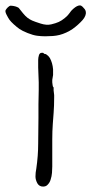

<svg xmlns="http://www.w3.org/2000/svg" viewBox="-37 -683 337 709"><path d="M32 -654Q32 -654 48 -634Q57 -623 65 -617Q73 -611 82 -607Q91 -603 113 -596Q135 -589 152 -593Q169 -597 180 -602Q191 -607 203 -617Q215 -627 220 -635Q225 -643 233 -650Q241 -657 247 -660Q253 -663 258 -663Q263 -663 268 -658Q273 -653 276 -649Q279 -645 280 -639Q281 -633 278 -625Q275 -617 268 -609Q261 -601 251 -592Q241 -583 231 -576Q221 -569 208 -563Q195 -557 183 -554Q171 -551 158 -550Q145 -549 130 -549Q115 -549 100 -551Q85 -553 65 -561Q45 -569 35 -576Q25 -583 14 -593Q3 -603 -2 -610Q-7 -617 -13 -629Q-19 -641 -16 -646Q-13 -651 -8 -656Q-2 -662 3 -662Q21 -661 32 -654ZM161 -360V-350V-349L163 -332V-323Q163 -292 161 -266L158 -226Q156 -199 156 -168V-68Q156 -58 155 -45Q154 -32 150 -20Q147 -9 139 -1Q133 6 122 6Q108 6 101 -6Q94 -19 94 -31Q94 -46 97 -60Q104 -108 104 -153Q104 -199 105 -247Q105 -273 105 -298Q106 -324 106 -351V-379L104 -434V-462Q104 -470 107 -480Q110 -488 117 -488H122L127 -484Q130 -483 133 -483L134 -482Q142 -477 147 -469Q152 -460 155 -449.5Q158 -439 159 -427V-406L156 -388V-387V-379Q156 -377 157 -371Q157 -364 161 -360Z"/></svg>

Font: ToneOZ-Tsuipita-TC
Style: Tsuipita-TC
Weight: 400
Designer: :Jeffrey Xuan (Chih-Lin Hsuan)  :
Foundry: jeffreyx@gmail.com, cjkFonts.io
Version: Version 0.24071